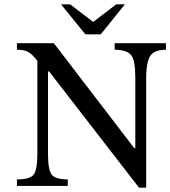

<svg xmlns="http://www.w3.org/2000/svg" viewBox="-20 -856 784 884"><path d="M744 -657V-627Q700 -627 679 -607Q653 -584 653 -493V8H620L206 -527H201V-149Q201 -74 218 -52Q235 -30 292 -30V0H58V-30Q117 -30 134.5 -51.5Q152 -73 152 -149V-576Q128 -607 109.5 -617Q91 -627 58 -627V-657H228L598 -174H603V-498Q603 -580 584 -602Q563 -627 508 -627V-657ZM261 -836H303L409 -755L515 -836H555L444 -698H373Z"/></svg>

Font: myMathFont
Style: Regular
Weight: 400
Designer: Ross Mills, John Hudson & Paul Hanslow, Tiro Typeworks Ltd; with prior portions MicroPress Inc., and Coen Hoffman. Math 
Foundry: Tiro Typeworks Ltd
Version: Version 2.13 b171